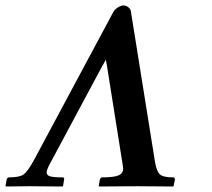

<svg xmlns="http://www.w3.org/2000/svg" viewBox="-86 -678 769 698"><path d="M141.1 -33.2Q148.9 -33.2 147 -24.9L143.1 -1L141.1 0Q58.1 -1 20 -1Q20 -1 -64.9 0L-65.9 -1L-62 -24.9Q-60.1 -32.7 -53.2 -33.2Q-14.2 -33.2 0.5 -44.2Q15.1 -55.2 38.1 -97.2L326.2 -634.8Q332 -644.5 343 -651.4Q354 -658.2 363 -658.2Q372.1 -658.2 380.6 -651.6Q389.2 -645 390.1 -634.8L477.1 -91.8Q482.9 -55.7 494.9 -44.4Q506.8 -33.2 543 -33.2Q549.8 -33.2 549.8 -24.9L544.9 -1L543 0Q450.2 -1 413.1 -1L273.9 0L272.9 -1L276.9 -24.9Q278.8 -32.7 286.1 -33.2Q327.1 -33.2 344.5 -40.3Q361.8 -47.4 361.8 -65.4Q361.8 -69.8 360.8 -74.2L304.2 -430.2L298.8 -460.9L283.2 -433.1L96.2 -84Q84 -61.5 83.5 -51.3Q83.5 -40.5 96.4 -36.9Q109.4 -33.2 141.1 -33.2Z"/></svg>

Font: Linux Libertine O
Style: Semibold Italic
Weight: 600
Italic angle: -11.5°
Designer: Philipp H. Poll
Foundry: Philipp H. Poll
Version: Version 5.1.2